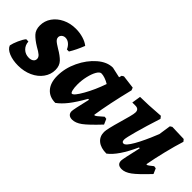

<svg xmlns="http://www.w3.org/2000/svg" viewBox="2 -935 1403 1403"><g transform="rotate(45 703.0 -234.0)"><path d="M159 -84Q181 -84 194.5 -94Q208 -104 208 -121Q208 -138 192.5 -151.5Q177 -165 144 -183Q98 -211 73.5 -237.5Q49 -264 49 -308Q49 -356 76 -394.5Q103 -433 149.5 -455.5Q196 -478 253 -478Q293 -478 329.5 -467Q366 -456 389 -437Q363 -371 334 -324H313Q302 -349 284 -363.5Q266 -378 245 -378Q228 -378 216 -367.5Q204 -357 204 -342Q204 -330 211.5 -320.5Q219 -311 234 -301Q242 -295 262 -283Q309 -256 334.5 -229.5Q360 -203 360 -159Q360 -112 331.5 -72.5Q303 -33 253.5 -10.5Q204 12 144 12Q88 12 47.5 -5Q7 -22 -3 -50Q2 -76 18 -112Q34 -148 50 -167L73 -166Q75 -130 99 -107Q123 -84 159 -84Z M856 -172 875 -169 893 -128Q815 -45 776 -16.5Q737 12 702 12Q680 12 668 1Q656 -10 656 -30Q656 -48 687 -178L678 -179Q635 -103 600 -58.5Q565 -14 529 12Q468 12 433.5 -27.5Q399 -67 399 -138Q399 -217 435.5 -293.5Q472 -370 529 -419Q586 -468 645 -468L726 -450L732 -471L747 -480L850 -467L858 -447Q811 -256 792 -129L795 -126Q801 -126 813.5 -135.5Q826 -145 856 -172ZM697 -351Q676 -364 654 -371.5Q632 -379 616 -379Q599 -379 583.5 -352.5Q568 -326 558 -283.5Q548 -241 548 -198Q548 -164 553.5 -142.5Q559 -121 567 -121Q586 -121 626.5 -192.5Q667 -264 697 -351Z M1404 -128Q1327 -46 1287.5 -17Q1248 12 1214 12Q1167 12 1167 -30Q1167 -47 1200 -189L1192 -191Q1124 -41 1055 10Q997 10 964 -16.5Q931 -43 931 -90Q931 -119 963 -229Q974 -267 983.5 -303Q993 -339 993 -354Q993 -388 957 -388H925L936 -457Q1011 -457 1141 -467L1155 -449Q1118 -334 1096 -253.5Q1074 -173 1074 -156Q1074 -142 1078 -136Q1082 -130 1092 -130Q1112 -130 1148 -192.5Q1184 -255 1228 -365L1242 -459L1258 -469L1379 -465L1392 -449Q1371 -383 1350 -297Q1329 -211 1317 -144L1321 -140Q1328 -142 1339 -150Q1350 -158 1367 -172L1386 -169Z"/></g></svg>

Font: Alegreya ExtraBold
Style: Italic
Weight: 800
Italic angle: -7°
Designer: Juan Pablo del Peral
Foundry: Huerta Tipografica
Version: Version 2.007; ttfautohint (v1.6)